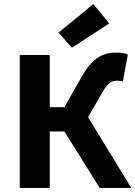

<svg xmlns="http://www.w3.org/2000/svg" viewBox="-20 -922 664 942"><path d="M77 0V-652H224V-396H296L381 -546Q400 -579 418.5 -601.5Q437 -624 458 -638Q479 -652 502 -658Q525 -664 553 -664Q567 -664 581.5 -662Q596 -660 607 -655L583 -522Q575 -525 567 -525.5Q559 -526 554 -526Q532 -526 516.5 -514Q501 -502 481 -467L412 -347L624 0H469L296 -277H224V0ZM333 -688 267 -762 438 -902 516 -807Z"/></svg>

Font: hySource Sans Pro
Style: Bold
Weight: 700
Designer: Paul D. Hunt
Foundry: Adobe Systems Incorporated
Version: Version 2.021;PS 2.000;hotconv 1.0.86;makeotf.lib2.5.63406